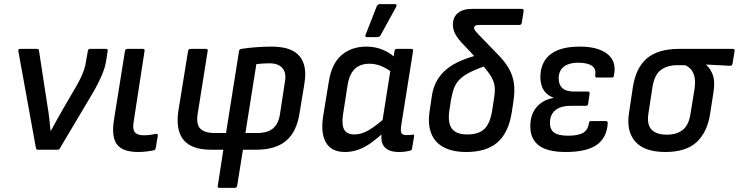

<svg xmlns="http://www.w3.org/2000/svg" viewBox="-20 -726 3582 931"><path d="M164 0Q156 0 154 -9L69 -478Q67 -489 78 -489H159Q169 -489 169 -481L211 -207Q216 -179 219 -150.5Q222 -122 225 -92H227Q241 -119 256.5 -146Q272 -173 287 -200L346 -301Q360 -325 370 -345.5Q380 -366 387.5 -387.5Q395 -409 398 -434L406 -479Q408 -489 416 -489H494Q504 -489 502 -479L496 -439Q492 -410 482 -382.5Q472 -355 458 -327Q444 -299 425 -267L271 -8Q267 0 260 0Z M650 11Q577 11 548.5 -24Q520 -59 532 -141L586 -479Q588 -489 598 -489H673Q683 -489 681 -479L628 -135Q622 -99 634 -84.5Q646 -70 678 -70Q693 -70 708 -72Q723 -74 736 -77Q747 -78 745 -66L735 -8Q734 1 725 3Q711 6 690.5 8.5Q670 11 650 11Z M1044 185Q1034 185 1036 175L1063 0H1004Q909 0 870 -47.5Q831 -95 845 -189L892 -479Q894 -489 904 -489H978Q989 -489 987 -479L939 -177Q930 -124 951 -102.5Q972 -81 1021 -81H1076L1139 -478Q1140 -487 1151 -489Q1182 -494 1220.5 -497Q1259 -500 1299 -500Q1360 -500 1398 -480.5Q1436 -461 1451 -421.5Q1466 -382 1456 -320L1433 -180Q1419 -87 1367.5 -43.5Q1316 0 1222 0H1158L1130 175Q1128 185 1118 185ZM1170 -81H1227Q1277 -81 1304 -103.5Q1331 -126 1338 -175L1361 -326Q1370 -373 1349.5 -396Q1329 -419 1287 -419Q1270 -419 1254 -418Q1238 -417 1223 -415Z M1653 11Q1587 11 1560.5 -35Q1534 -81 1547 -163L1574 -328Q1588 -418 1636.5 -459Q1685 -500 1756 -500Q1800 -500 1836.5 -484.5Q1873 -469 1896 -446L1886 -371Q1860 -392 1831 -404.5Q1802 -417 1772 -417Q1727 -417 1700.5 -392Q1674 -367 1665 -311L1643 -169Q1636 -121 1649 -97.5Q1662 -74 1699 -74Q1731 -74 1766.5 -94Q1802 -114 1854 -161L1847 -89Q1812 -57 1781 -34.5Q1750 -12 1718.5 -0.5Q1687 11 1653 11ZM1914 11Q1867 11 1845.5 -12Q1824 -35 1831 -86L1834 -107L1833 -131L1876 -403L1886 -433L1893 -479Q1895 -489 1904 -489H1974Q1985 -489 1983 -479L1926 -121Q1921 -90 1927 -80.5Q1933 -71 1949 -71Q1958 -71 1966 -71.5Q1974 -72 1981 -73Q1990 -75 1988 -65L1978 -6Q1977 4 1966 5Q1954 8 1942 9.5Q1930 11 1914 11ZM1757 -546Q1753 -546 1752 -549.5Q1751 -553 1753 -558L1807 -696Q1810 -702 1814 -704Q1818 -706 1824 -706H1895Q1901 -706 1902.5 -702Q1904 -698 1901 -693L1826 -556Q1821 -546 1809 -546Z M2241 11Q2175 11 2131.5 -12Q2088 -35 2070.5 -80.5Q2053 -126 2064 -192L2075 -267Q2082 -306 2099.5 -336.5Q2117 -367 2145.5 -390.5Q2174 -414 2216 -432Q2258 -450 2312 -463L2352 -413Q2297 -394 2263 -377.5Q2229 -361 2210 -342Q2191 -323 2182 -299.5Q2173 -276 2167 -243L2159 -191Q2150 -131 2171 -102.5Q2192 -74 2246 -74Q2301 -74 2328.5 -100.5Q2356 -127 2366 -187L2375 -245Q2382 -285 2378 -310.5Q2374 -336 2357 -362Q2340 -388 2304 -428L2214 -524Q2193 -548 2184.5 -567.5Q2176 -587 2176 -609Q2177 -643 2200.5 -663Q2224 -683 2271 -683H2510Q2520 -683 2519 -673L2510 -615Q2508 -605 2498 -605H2304Q2291 -605 2285 -601.5Q2279 -598 2279 -590Q2279 -583 2285 -576Q2291 -569 2302 -557L2397 -459Q2431 -424 2449 -391Q2467 -358 2472 -321.5Q2477 -285 2470 -237L2461 -178Q2445 -81 2391.5 -35Q2338 11 2241 11Z M2723 11Q2630 11 2588.5 -24Q2547 -59 2552 -128Q2555 -177 2584.5 -209.5Q2614 -242 2663 -251V-253Q2629 -265 2613 -295Q2597 -325 2601 -369Q2607 -433 2654.5 -466.5Q2702 -500 2792 -500Q2880 -500 2925.5 -464Q2971 -428 2957 -360Q2956 -350 2948 -350H2875Q2865 -350 2866 -360Q2872 -392 2850 -407Q2828 -422 2784 -422Q2740 -422 2715.5 -404Q2691 -386 2689 -350Q2688 -317 2706 -299.5Q2724 -282 2766 -282H2831Q2841 -282 2839 -272L2832 -223Q2831 -213 2821 -213H2747Q2702 -213 2676 -194Q2650 -175 2647 -139Q2644 -102 2664.5 -85Q2685 -68 2735 -68Q2784 -68 2807.5 -82Q2831 -96 2836 -129Q2836 -139 2846 -139H2918Q2927 -139 2927 -129Q2923 -59 2874 -24Q2825 11 2723 11Z M3206 11Q3105 11 3060.5 -39.5Q3016 -90 3030 -178L3049 -305Q3064 -399 3118 -444Q3172 -489 3273 -489H3533Q3544 -489 3542 -479L3532 -417Q3530 -407 3521 -407L3405 -413V-411Q3426 -392 3437 -360.5Q3448 -329 3439 -275L3423 -172Q3409 -84 3357.5 -36.5Q3306 11 3206 11ZM3213 -73Q3262 -73 3291 -96.5Q3320 -120 3328 -173L3347 -290Q3353 -327 3348 -351Q3343 -375 3331 -389Q3319 -403 3302 -410H3265Q3217 -410 3185.5 -387.5Q3154 -365 3144 -305L3124 -175Q3116 -122 3139.5 -97.5Q3163 -73 3213 -73Z"/></svg>

Font: Sofia Sans Semi Condensed SemiBold
Style: Italic
Weight: 600
Italic angle: -9°
Version: Version 4.100